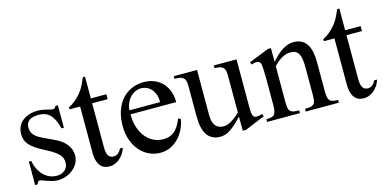

<svg xmlns="http://www.w3.org/2000/svg" viewBox="-63 -919 2518 1257"><g transform="rotate(-15 1196.5 -290.5)"><path d="M354.5 -112.8Q354.5 -87.4 342.3 -64.2Q330.1 -41 309.6 -23.4Q289.1 -5.9 262 4.4Q234.9 14.6 205.1 14.6Q187 14.6 170.2 10.5Q153.3 6.3 137.9 1Q122.6 -4.4 109.1 -9.3Q95.7 -14.2 84.5 -15.6Q79.1 -15.6 74.7 -7.8Q70.3 0 67.4 6.3H51.3V-153.3H67.4Q73.7 -119.1 87.2 -93.5Q100.6 -67.9 118.9 -50.5Q137.2 -33.2 159.2 -24.4Q181.2 -15.6 205.1 -15.6Q223.1 -15.6 237.3 -21Q251.5 -26.4 261.2 -35.4Q271 -44.4 276.4 -56.4Q281.7 -68.4 281.7 -81.5Q282.2 -98.1 278.1 -112.1Q273.9 -126 261.7 -139.4Q249.5 -152.8 227.3 -167.7Q205.1 -182.6 168.5 -201.2Q132.8 -219.7 109.6 -235.8Q86.4 -252 73 -268.6Q59.6 -285.2 54.2 -302.7Q48.8 -320.3 48.8 -340.8Q48.8 -365.7 58.3 -387.5Q67.9 -409.2 86.4 -425.3Q105 -441.4 132.1 -450.7Q159.2 -460 194.3 -460Q209.5 -460 224.4 -457.3Q239.3 -454.6 252.4 -451.4Q265.6 -448.2 275.9 -445.6Q286.1 -442.9 292 -442.9Q298.8 -442.9 303.5 -445.6Q308.1 -448.2 314 -460H330.1V-307.6H314Q305.2 -343.8 293 -367.7Q280.8 -391.6 265.6 -405.8Q250.5 -419.9 232.2 -426Q213.9 -432.1 192.9 -432.1Q147.9 -432.1 127.2 -415.8Q106.4 -399.4 106 -373.5Q105.5 -360.4 108.2 -347.9Q110.8 -335.4 118.9 -324Q127 -312.5 141.4 -301.8Q155.8 -291 179.2 -280.3L251.5 -246.1Q302.2 -222.7 328.4 -189Q354.5 -155.3 354.5 -112.8Z M668.9 -81.5Q661.1 -56.6 647.9 -38.6Q634.8 -20.5 619.6 -8.8Q604.5 2.9 588.1 8.8Q571.8 14.6 557.1 14.6Q541 14.6 525.4 10.3Q509.8 5.9 497.1 -7.1Q484.4 -20 476.6 -43.2Q468.8 -66.4 468.8 -104V-414.1H397V-429.2Q417 -436.5 439.2 -454.8Q461.4 -473.1 480.5 -495.6Q487.3 -503.9 492.7 -511.2Q498 -518.6 504.4 -529.1Q510.7 -539.6 518.1 -555.2Q525.4 -570.8 535.6 -594.7H550.3V-447.3H655.3V-414.1H550.3V-115.7Q550.3 -93.8 553.7 -79.6Q557.1 -65.4 563.2 -57.1Q569.3 -48.8 577.4 -45.4Q585.4 -42 594.7 -41.5Q612.8 -40.5 626.7 -51.5Q640.6 -62.5 649.4 -81.5Z M1084 -163.6Q1079.1 -130.9 1064 -98.9Q1048.8 -66.9 1025.4 -41.7Q1002 -16.6 970.2 -1Q938.5 14.6 899.9 14.6Q860.4 14.6 824.7 -1.7Q789.1 -18.1 762.5 -48.6Q735.8 -79.1 720.2 -122.3Q704.6 -165.5 704.6 -218.8Q704.6 -275.4 720 -320.3Q735.4 -365.2 762.9 -396.5Q790.5 -427.7 828.6 -444.3Q866.7 -460.9 912.1 -460.9Q949.2 -460.9 980.7 -448.5Q1012.2 -436 1035.2 -412.6Q1058.1 -389.2 1071 -355.5Q1084 -321.8 1084 -279.3H773.9Q773.9 -229.5 787.1 -189.9Q800.3 -150.4 822.8 -123Q845.2 -95.7 874.8 -81.3Q904.3 -66.9 937 -66.4Q959 -65.9 977.8 -71Q996.6 -76.2 1012.7 -88.6Q1028.8 -101.1 1042.7 -121.8Q1056.6 -142.6 1068.4 -173.3ZM981.9 -306.6Q981.9 -343.8 971.2 -366.9Q960.4 -390.1 945.3 -403.3Q930.2 -416.5 913.6 -421.4Q897 -426.3 884.8 -426.3Q865.2 -426.3 846.4 -418.5Q827.6 -410.6 812.5 -395.5Q797.4 -380.4 787.1 -357.9Q776.9 -335.4 773.9 -306.6Z M1478 14.6H1456.1V-81.1Q1427.7 -51.3 1406.5 -32.7Q1385.3 -14.2 1367.9 -3.7Q1350.6 6.8 1335.4 10.7Q1320.3 14.6 1304.2 14.6Q1278.3 14.6 1259.5 6.6Q1240.7 -1.5 1227.8 -14.9Q1214.8 -28.3 1207 -45.9Q1199.2 -63.5 1195.1 -82.8Q1190.9 -102.1 1189.7 -122.1Q1188.5 -142.1 1188.5 -159.7V-359.9Q1188.5 -381.8 1184.6 -395.5Q1180.7 -409.2 1171.6 -416.5Q1162.6 -423.8 1147.9 -426.5Q1133.3 -429.2 1112.3 -429.2V-447.3H1270V-147.9Q1270 -128.9 1272.5 -110.6Q1274.9 -92.3 1283 -77.9Q1291 -63.5 1305.7 -54.7Q1320.3 -45.9 1344.2 -45.9Q1354 -45.9 1365.5 -48.8Q1377 -51.8 1390.9 -59.1Q1404.8 -66.4 1420.9 -78.6Q1437 -90.8 1456.1 -109.4V-363.8Q1456.1 -384.3 1451.9 -396.7Q1447.8 -409.2 1439 -416.3Q1430.2 -423.3 1416.5 -426Q1402.8 -428.7 1383.8 -429.2V-447.3H1537.6V-118.7Q1537.6 -98.6 1539.3 -85.7Q1541 -72.8 1544.7 -64.9Q1548.3 -57.1 1554.2 -54.2Q1560.1 -51.3 1567.9 -51.3Q1574.7 -51.3 1585.4 -53Q1596.2 -54.7 1606.9 -58.6L1613.8 -41.5Z M1887.2 0V-18.6Q1912.1 -18.6 1926.5 -21.7Q1940.9 -24.9 1948.5 -33.9Q1956.1 -43 1958 -59.1Q1960 -75.2 1960 -101.1V-283.7Q1960 -314 1956.5 -336.2Q1953.1 -358.4 1944.8 -372.6Q1936.5 -386.7 1923.3 -393.6Q1910.2 -400.4 1890.1 -400.4Q1861.8 -400.4 1832.8 -384.8Q1803.7 -369.1 1774.4 -336.9V-101.1Q1774.4 -74.7 1776.6 -58.6Q1778.8 -42.5 1786.6 -33.7Q1794.4 -24.9 1808.8 -21.7Q1823.2 -18.6 1847.7 -18.6V0H1625.5V-18.6Q1646.5 -18.6 1659.7 -21.7Q1672.9 -24.9 1680.2 -34.2Q1687.5 -43.5 1690.2 -59.6Q1692.9 -75.7 1692.9 -101.1V-267.6Q1692.9 -307.6 1691.9 -330.6Q1690.9 -353.5 1689.2 -365.7Q1687.5 -377.9 1684.8 -382.3Q1682.1 -386.7 1678.2 -389.6Q1662.1 -403.8 1625.5 -388.7L1617.7 -406.2L1754.4 -460H1774.4V-366.7Q1854 -460 1924.8 -460Q1957.5 -460 1980 -448Q2002.4 -436 2016.1 -414.1Q2029.8 -392.1 2035.9 -361.3Q2042 -330.6 2042 -293V-101.1Q2042 -76.2 2044.4 -60.1Q2046.9 -43.9 2054.2 -34.9Q2061.5 -25.9 2075.2 -22.2Q2088.9 -18.6 2111.3 -18.6V0Z M2392.6 -81.5Q2384.8 -56.6 2371.6 -38.6Q2358.4 -20.5 2343.3 -8.8Q2328.1 2.9 2311.8 8.8Q2295.4 14.6 2280.8 14.6Q2264.6 14.6 2249 10.3Q2233.4 5.9 2220.7 -7.1Q2208 -20 2200.2 -43.2Q2192.4 -66.4 2192.4 -104V-414.1H2120.6V-429.2Q2140.6 -436.5 2162.8 -454.8Q2185.1 -473.1 2204.1 -495.6Q2210.9 -503.9 2216.3 -511.2Q2221.7 -518.6 2228 -529.1Q2234.4 -539.6 2241.7 -555.2Q2249 -570.8 2259.3 -594.7H2273.9V-447.3H2378.9V-414.1H2273.9V-115.7Q2273.9 -93.8 2277.3 -79.6Q2280.8 -65.4 2286.9 -57.1Q2293 -48.8 2301 -45.4Q2309.1 -42 2318.4 -41.5Q2336.4 -40.5 2350.3 -51.5Q2364.3 -62.5 2373 -81.5Z"/></g></svg>

Font: Doulos SIL Afr
Style: Regular
Weight: 400
Designer: Walt Agee, Victor Gaultney, Peter Martin, Debbi Hosken, Becca Hirsbrunner
Foundry: SIL International
Version: Version 5.000